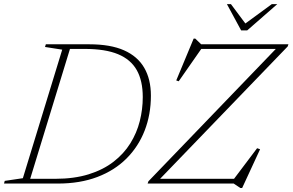

<svg xmlns="http://www.w3.org/2000/svg" viewBox="-46 -891 1420 932"><path d="M221.5 -23Q314 -23 384.5 -45Q455 -67 505 -105.8Q555 -144.5 586.5 -195Q618 -245.5 632.5 -303Q647 -360.5 647 -420Q647 -499 617.8 -550.8Q588.5 -602.5 526.8 -628Q465 -653.5 366.5 -653.5H259.5L274.5 -676H388Q490 -676 556 -646.8Q622 -617.5 654.2 -561.8Q686.5 -506 686.5 -426.5Q686.5 -335 656.2 -257.2Q626 -179.5 568 -121.5Q510 -63.5 426.2 -31.8Q342.5 0 234.5 0H67.5L68 -23ZM256 -650 172.5 -663 176.5 -676H300.5L93.5 0H-26.5L-23 -13L65 -26ZM1354 -676 1350.5 -665.5 720.5 -12 713 -23H1090L1202 -171.5L1216.5 -166.5L1129.5 21.5H1120.5L1088.5 0H670.5L674.5 -11L1302.5 -663.5L1322 -653.5H931L821.5 -496.5L809.5 -500.5L894 -703.5H902L930.5 -676ZM1300 -871 1154 -743.5H1124.5L1055.5 -871H1075L1151 -769H1134L1273.5 -871Z"/></svg>

Font: Newsreader 16pt 16pt ExtraLight
Style: Italic
Weight: 250
Italic angle: -17°
Version: Version 1.003